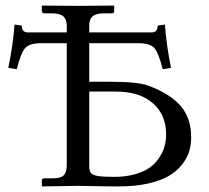

<svg xmlns="http://www.w3.org/2000/svg" viewBox="-20 -666 750 688"><path d="M299.8 -337.9V-71.8Q299.8 -53.7 305.4 -46.4Q311 -39.1 329.1 -35.6Q347.2 -32.2 389.2 -32.2Q432.6 -32.2 466.6 -42.5Q500.5 -52.7 520.5 -68.4Q540.5 -84 553.2 -105Q565.9 -126 570.6 -145.5Q575.2 -165 575.2 -185.1Q575.2 -254.4 527.8 -296.1Q480.5 -337.9 394 -337.9ZM522.9 -549.8Q544.9 -549.8 544.9 -574.2L570.8 -578.1Q577.1 -499 592.8 -422.9L563 -418Q547.9 -478 532.2 -494.6Q516.6 -511.2 475.1 -511.2H299.8V-373H378.9Q473.6 -373 512.2 -358.9Q590.3 -329.6 627.7 -285.9Q665 -242.2 665 -173.8Q665 -146.5 657.5 -122.3Q649.9 -98.1 631.3 -75Q612.8 -51.8 584.2 -35.2Q555.7 -18.6 510.3 -8.3Q464.8 2 407.2 2Q358.9 2 321.5 1Q284.2 0 258.8 0L131.8 2L129.9 0V-19Q129.9 -26.9 138.2 -26.9H167Q196.8 -26.9 208 -37.4Q219.2 -47.9 219.2 -74.2V-511.2H127.9Q86.4 -511.2 70.8 -494.6Q55.2 -478 40 -418L9.8 -422.9Q26.4 -502.9 32.2 -578.1L58.1 -574.2Q58.1 -549.8 80.1 -549.8H219.2V-574.2Q219.2 -597.2 206.5 -607.7Q193.8 -618.2 165 -618.2H138.2Q135.3 -618.2 132.6 -620.4Q129.9 -622.6 129.9 -626V-645L131.8 -646Q218.8 -645 257.8 -645L387.2 -646L389.2 -645V-626Q389.2 -618.2 380.9 -618.2H354Q324.2 -618.2 312 -607.7Q299.8 -597.2 299.8 -575.2V-549.8Z"/></svg>

Font: Linux Biolinum
Style: Regular
Weight: 400
Designer: Philipp H. Poll
Foundry: Philipp H. Poll
Version: Version 0.6.4